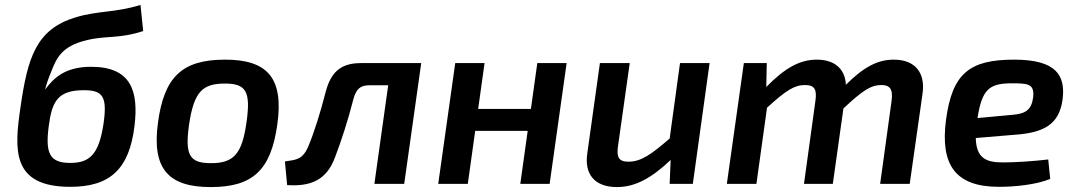

<svg xmlns="http://www.w3.org/2000/svg" viewBox="-20 -746 4366 779"><path d="M550 -726C447 -694 377 -703 288 -676C127 -628 92 -513 63 -310C38 -139 26 12 265 12C427 12 505 -60 526 -237C542 -374 514 -475 350 -475C243 -475 198 -429 164 -384L163 -383C168 -403 178 -433 187 -453C209 -511 231 -558 328 -582C409 -603 460 -587 561 -620ZM320 -380C397 -380 416 -355 400 -244C381 -118 343 -85 265 -85C181 -85 163 -124 178 -236C191 -335 215 -380 320 -380Z M893 -504C719 -504 646 -434 621 -249C595 -59 665 13 835 13C1005 13 1079 -55 1105 -240C1132 -430 1065 -504 893 -504ZM893 -407C979 -407 998 -374 980 -249C962 -121 928 -84 836 -84C748 -84 730 -117 747 -240C767 -375 802 -407 893 -407Z M1689 -490H1444C1360 -490 1322 -451 1301 -372C1281 -293 1254 -206 1230 -150C1206 -95 1177 -98 1136 -91L1145 5C1236 11 1304 -12 1339 -107C1364 -172 1393 -261 1413 -341C1425 -386 1442 -400 1479 -400H1555L1499 0H1620Z M2160 -490 2134 -304H1920L1946 -490H1827L1758 0H1878L1908 -215H2121L2091 0H2210L2279 -490Z M2739 -490 2697 -184C2624 -121 2582 -90 2530 -90C2491 -90 2480 -107 2488 -157L2535 -490H2414L2363 -125C2350 -41 2391 13 2483 13C2557 13 2623 -23 2701 -97L2697 0H2791L2859 -490Z M3606 -504C3541 -504 3484 -474 3412 -402C3409 -465 3368 -504 3294 -504C3225 -504 3164 -470 3089 -393L3091 -490H2998L2929 0H3049L3092 -309C3168 -378 3202 -401 3246 -401C3287 -401 3295 -381 3288 -334L3242 0H3359L3402 -306C3482 -381 3515 -401 3555 -401C3588 -401 3605 -388 3597 -334L3551 0H3671L3723 -366C3735 -450 3694 -504 3606 -504Z M4095 -504C3914 -504 3843 -449 3818 -258C3795 -78 3855 12 4033 12C4095 12 4183 4 4241 -20L4233 -99C4174 -92 4101 -87 4049 -87C3982 -87 3941 -103 3939 -186L4094 -199C4217 -207 4277 -242 4291 -341C4304 -439 4267 -504 4095 -504ZM4172 -352C4165 -299 4140 -284 4086 -280L3946 -267C3964 -382 3993 -407 4080 -408C4151 -408 4177 -407 4172 -352Z"/></svg>

Font: Exo 2 Semi Bold
Style: Italic
Weight: 600
Italic angle: -8°
Designer: Natanael Gama
Version: Version 1.001;PS 001.001;hotconv 1.0.88;makeotf.lib2.5.64775